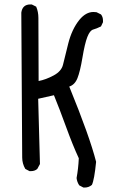

<svg xmlns="http://www.w3.org/2000/svg" viewBox="-20 -763 540 865"><path d="M361 82H356L337 72Q327 57 325 39Q333 -4 335 -50Q308 -108 278 -190.5Q248 -273 223 -334L152 -318L160 -24L148 -2Q137 8 119 8H113L94 -2Q80 -26 80 -53.5Q80 -81 76 -706Q81 -743 117 -743H123L143 -733Q153 -710 153 -682L154 -398Q186 -404 221.5 -423Q257 -442 264 -472Q271 -502 287.5 -567Q304 -632 338 -674Q367 -709 401 -709L415 -708L435 -698Q444 -687 444 -670V-663L435 -644Q415 -634 400 -630Q385 -626 373.5 -596.5Q362 -567 351.5 -504Q341 -441 329 -411Q317 -381 292 -373Q384 -148 413 -34Q405 47 394 70Q380 82 361 82Z"/></svg>

Font: Xiaolai Mono SC
Style: Regular
Weight: 400
Monospace: yes
Designer: LXGW / Nozomi Seto
Version: Version 3.113;September 30, 2024